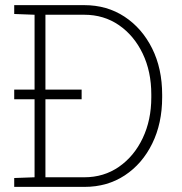

<svg xmlns="http://www.w3.org/2000/svg" viewBox="-20 -731 713 751"><path d="M35.6 0V-34.7L115.2 -37.6V-673.3L35.6 -676.3V-710.9H115.2H309.6Q398.4 -710.9 467 -665.8Q535.6 -620.6 575 -541.7Q614.3 -462.9 614.3 -360.4V-350.1Q614.3 -248.5 575.4 -169.4Q536.6 -90.3 468.3 -45.2Q399.9 0 310.5 0ZM157.7 -37.6H309.6Q386.2 -37.6 445.3 -78.6Q504.4 -119.6 538.1 -190.4Q571.8 -261.2 571.8 -350.1V-361.8Q571.8 -451.2 538.1 -521.5Q504.4 -591.8 445.3 -632.6Q386.2 -673.3 309.6 -673.3H157.7ZM35.6 -342.8V-380.4H299.3V-342.8Z"/></svg>

Font: Roboto Slab ExtraLight
Style: Regular
Weight: 250
Designer: Google
Version: Version 2.000; ttfautohint (v1.8.1.43-b0c9)